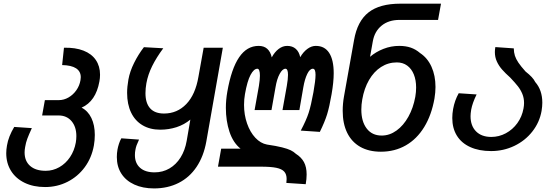

<svg xmlns="http://www.w3.org/2000/svg" viewBox="-20 -810 3040 1046"><path d="M14 24.5Q14 5.5 18 -17.5Q26 -66 57.5 -118.5L153.5 -112Q136.5 -75 128.8 -54.2Q121 -33.5 117 -9Q114 7 114 20.5Q114 67.5 144.2 94Q174.5 120.5 229 120.5Q268.5 120.5 303.2 100.8Q338 81 361.5 46Q385 11 393 -33.5Q396 -51.5 396 -68.5Q396 -119 369.8 -150Q343.5 -181 299 -181H209.5L224.5 -264.5H300.5Q328 -264.5 353.2 -279Q378.5 -293.5 396 -318.5Q413.5 -343.5 418.5 -373.5Q420 -382 420 -389.5Q420 -421 394.5 -437.8Q369 -454.5 318.5 -455.5L328.5 -550Q390.5 -551.5 434.8 -534.2Q479 -517 502 -483.2Q525 -449.5 525 -403Q525 -384 521.5 -366Q502 -258 424.5 -223.5Q459 -206 477.8 -167.2Q496.5 -128.5 496.5 -75Q496.5 -46 491.5 -17.5Q479.5 49.5 441.8 100.8Q404 152 347.8 180.5Q291.5 209 225.5 209Q162 209 114 185.8Q66 162.5 40 120.8Q14 79 14 24.5Z M616.5 45.5Q616.5 24.5 620 5Q622.5 -9.5 628 -26.5Q633.5 -43.5 641 -56.5L737.5 -49.5Q728.5 -30.5 724 -18Q719.5 -5.5 717.5 7.5Q715 19.5 715 35Q715 79 743 104Q771 129 822 129Q866.5 129 903 107.8Q939.5 86.5 963.8 47.8Q988 9 997 -42.5L1017 -158.5Q984 -131 941.8 -117.2Q899.5 -103.5 853 -103.5Q797.5 -103.5 756.8 -127.5Q716 -151.5 694.2 -196.8Q672.5 -242 672.5 -304Q672.5 -337 679.5 -376.5Q687.5 -421 710.5 -467.2Q733.5 -513.5 764 -553L869.5 -547Q832 -496.5 809 -450Q786 -403.5 777.5 -356.5Q772.5 -328.5 772.5 -302.5Q772.5 -248 798 -219.8Q823.5 -191.5 873.5 -191.5Q945 -191.5 994.8 -243Q1044.5 -294.5 1061 -391.5L1089.5 -550H1194L1104 -39Q1089.5 41.5 1051 99Q1012.5 156.5 953.2 186.5Q894 216.5 819 216.5Q758 216.5 712 195.5Q666 174.5 641.2 136Q616.5 97.5 616.5 45.5Z M1541.5 165Q1541.5 139.5 1528.5 125Q1515.5 110.5 1485.5 104.2Q1455.5 98 1401.5 98H1167.5L1185 0H1290.5Q1250 -32.5 1230.2 -92Q1210.5 -151.5 1210.5 -222.5Q1210.5 -265.5 1218.5 -311Q1240.5 -436 1282.8 -498Q1325 -560 1389 -560Q1418.5 -560 1436.2 -543.8Q1454 -527.5 1460.5 -497.5Q1476.5 -527 1498.2 -543.5Q1520 -560 1544.5 -560Q1573 -560 1591.2 -544Q1609.5 -528 1615.5 -498.5Q1632.5 -527.5 1654.8 -543.8Q1677 -560 1700.5 -560Q1748.5 -560 1773.2 -522Q1798 -484 1798 -411Q1798 -363 1786.5 -297Q1774.5 -227.5 1762 -187Q1749.5 -146.5 1722.5 -91.5L1618.5 -98.5Q1648.5 -155 1661.5 -195.2Q1674.5 -235.5 1687.5 -307.5Q1699 -371.5 1699 -402.5Q1699 -435.5 1684.5 -435.5Q1667.5 -435.5 1653.8 -407Q1640 -378.5 1632.5 -334.5L1611 -210.5H1519L1542.5 -342Q1549 -379 1549 -402.5Q1549 -435.5 1535 -435.5Q1519 -435.5 1503.8 -407.8Q1488.5 -380 1481 -334.5L1459 -210.5H1367L1390.5 -342Q1396 -376.5 1396 -397.5Q1396 -416 1392.5 -425.8Q1389 -435.5 1382 -435.5Q1363 -435.5 1345 -402Q1327 -368.5 1314.5 -297Q1309.5 -269 1309.5 -238.5Q1309.5 -184.5 1326 -137.2Q1342.5 -90 1371 -59.5Q1399.5 -29 1434.5 -22.5Q1486 -15 1516.5 -7.2Q1547 0.5 1563.5 8.5Q1580 16.5 1592 28Q1621.5 46.5 1636 73.2Q1650.5 100 1650.5 140.5Q1650.5 165.5 1645.5 193.5L1540 186.5Q1541.5 175.5 1541.5 165Z M1847 -206Q1847 -245.5 1854 -284.5L1909 -592.5Q1927 -695 1987.8 -742.5Q2048.5 -790 2161 -790H2382.5L2366.5 -701.5H2156.5Q2097 -701.5 2058.8 -670.2Q2020.5 -639 2011 -584.5L1996 -500.5Q2027.5 -527.5 2069 -543.8Q2110.5 -560 2155 -560Q2190.5 -560 2218 -550.5Q2245.5 -541 2268.5 -521Q2309 -494.5 2330.8 -446.2Q2352.5 -398 2352.5 -336Q2352.5 -307.5 2347 -273.5Q2331 -183 2291 -117.8Q2251 -52.5 2190.8 -18Q2130.5 16.5 2055 16.5Q1989 16.5 1942.2 -10.2Q1895.5 -37 1871.2 -87Q1847 -137 1847 -206ZM2242.5 -282.5Q2247 -309 2247 -333Q2247 -373.5 2234.5 -404.5Q2222 -435.5 2198.2 -452.8Q2174.5 -470 2142 -470Q2095 -470 2056 -445Q2017 -420 1990.5 -374.2Q1964 -328.5 1953.5 -268Q1948.5 -240 1948.5 -213Q1948.5 -148 1977.8 -109.8Q2007 -71.5 2059.5 -71.5Q2102.5 -71.5 2140.2 -98.8Q2178 -126 2204.8 -174Q2231.5 -222 2242.5 -282.5Z M2444 -167Q2444 -190.5 2448.5 -216Q2457 -263 2479 -302L2576.5 -295.5Q2553.5 -248.5 2547 -212.5Q2543.5 -190.5 2543.5 -177Q2543.5 -124.5 2573.5 -94.2Q2603.5 -64 2656.5 -64Q2698.5 -64 2735.8 -84Q2773 -104 2798.5 -139.2Q2824 -174.5 2832 -219Q2835 -235 2835 -249Q2835 -276 2825.5 -298.8Q2816 -321.5 2801 -340.5Q2786 -359.5 2760 -387Q2732.5 -411.5 2715 -431.5Q2697.5 -451.5 2686.8 -475Q2676 -498.5 2676 -526.5Q2676 -537.5 2678.5 -553.5L2779 -546.5Q2779.5 -524 2785.2 -506.2Q2791 -488.5 2804.2 -468.8Q2817.5 -449 2843 -420.5Q2864 -404 2876.8 -390.2Q2889.5 -376.5 2896 -363Q2934.5 -319 2934.5 -250.5Q2934.5 -231 2930.5 -206Q2919.5 -143.5 2880.2 -93.5Q2841 -43.5 2782 -15.2Q2723 13 2655.5 13Q2589.5 13 2541.8 -8.8Q2494 -30.5 2469 -71Q2444 -111.5 2444 -167Z"/></svg>

Font: JuliaMono MediumItalic
Style: Regular
Weight: 500
Italic angle: -9°
Monospace: yes
Designer: cormullion
Foundry: corm
Version: Version 0.049; ttfautohint (v1.8.4)